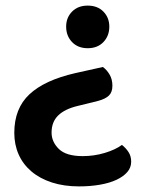

<svg xmlns="http://www.w3.org/2000/svg" viewBox="-20 -498 519 685"><path d="M347 -259Q361 -249 371 -232Q381 -215 381 -192Q381 -169 368.5 -157Q356 -145 330 -138L257 -120Q211 -109 187.5 -86Q164 -63 164 -25Q164 8 190 33.5Q216 59 275 59Q316 59 354 47.5Q392 36 415 19Q429 30 438.5 44.5Q448 59 448 79Q448 100 434 116Q420 132 395.5 143.5Q371 155 336.5 161Q302 167 262 167Q208 167 165 153Q122 139 92 113.5Q62 88 46.5 53Q31 18 31 -24Q31 -111 85 -161.5Q139 -212 248 -237ZM370 -403Q370 -370 349 -348Q328 -326 293 -326Q258 -326 237 -348Q216 -370 216 -403Q216 -435 237 -456.5Q258 -478 293 -478Q328 -478 349 -456.5Q370 -435 370 -403Z"/></svg>

Font: Baloo Tammudu 2 SemiBold
Style: Regular
Weight: 600
Designer: Maithili Shingre, Omkar Shende and Ek Type
Foundry: Ek Type
Version: Version 1.640;hotconv 1.0.111;makeotfexe 2.5.65597; ttfautoh